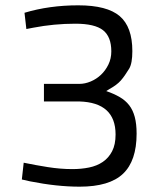

<svg xmlns="http://www.w3.org/2000/svg" viewBox="-20 -691 600 721"><path d="M79 -582 72 -643Q165 -671 274 -671Q382 -671 429.5 -630.5Q477 -590 477 -499Q477 -453 465 -433Q448 -405 433.5 -388.5Q419 -372 390 -356L379 -349Q408 -339 429.5 -326.5Q451 -314 465 -296Q479 -278 486 -252Q493 -226 493 -189Q493 -87 442 -38.5Q391 10 279 10Q193 10 93 -10L62 -17L69 -80Q112 -71 159.5 -63.5Q207 -56 252 -56Q285 -56 314.5 -62Q344 -68 366 -83Q388 -98 401 -123Q414 -148 414 -186Q414 -306 278 -310H145V-376H278Q299 -376 320.5 -385Q342 -394 359 -410Q376 -426 387 -448.5Q398 -471 398 -498Q398 -553 367 -577.5Q336 -602 263 -602Q183 -602 105 -587Z"/></svg>

Font: Sunflower Light
Style: Regular
Weight: 300
Designer: JIKJI
Foundry: JIKJI
Version: Version 1.00